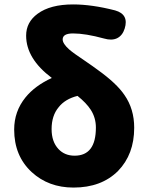

<svg xmlns="http://www.w3.org/2000/svg" viewBox="-20 -833 669 867"><path d="M312 14Q199 14 123 -56Q44 -129 44 -248Q44 -330 95 -393Q138 -446 214 -481Q98 -568 98 -672Q98 -733 150 -771Q207 -813 310 -813Q395 -813 500 -786Q563 -768 543 -704Q533 -672 508 -660Q484 -649 450 -659Q366 -682 310 -682Q263 -682 263 -655Q263 -636 292 -610Q310 -594 364 -558Q402 -532 422 -517Q507 -456 542 -404Q586 -341 586 -256Q586 -136 513 -61Q438 14 312 14ZM317 -130Q413 -130 413 -257Q413 -301 390 -337Q370 -368 330 -400Q274 -386 245 -349Q213 -311 213 -250Q213 -193 244 -160Q272 -130 317 -130Z"/></svg>

Font: GenSenRounded TW H
Style: Regular
Weight: 900
Version: Version 1.501;PS 1;hotconv 16.6.51;makeotf.lib2.5.65220